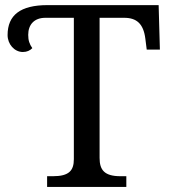

<svg xmlns="http://www.w3.org/2000/svg" viewBox="-20 -734 668 754"><path d="M603 -713.9H167C60.1 -713.9 9.8 -674.8 9.8 -596.2C9.8 -561 36.1 -529.8 69.8 -529.8C85.9 -529.8 97.7 -535.6 106.9 -544.9C95.7 -561 90.8 -575.2 90.8 -597.2C90.8 -637.7 114.7 -664.1 158.2 -664.1H270V-108.9C270 -64 251 -42 188 -42H165V0H476.1V-42H453.1C390.1 -42 371.1 -66.4 371.1 -113.8V-664.1H467.8C516.1 -664.1 543.5 -641.1 550.8 -582L556.2 -539.1H607.9Z"/></svg>

Font: The Erased English
Style: Regular
Weight: 400
Designer: Monotype Design team + ligartures altered by 180 Amsterdam
Foundry: Monotype Imaging Inc.
Version: Version 1.030;Glyphs 3.1.2 (3151)